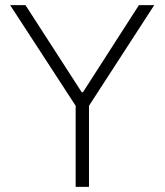

<svg xmlns="http://www.w3.org/2000/svg" viewBox="-20 -727 641 747"><path d="M79.1 -707 297.9 -368.2H302.7L520.5 -707H580.1L326.2 -315.4V0H274.4V-315.4L19.5 -707Z"/></svg>

Font: Pretendard JP ExtraLight
Style: Regular
Weight: 200
Designer: Base glyphs from Inter by Rasmus Andersson; Hangeul glyphs from Noto Sans CJK(Source Han Sans) by Jang Soo-young and Kan
Foundry: Kil Hyung-jin
Version: Version 1.309